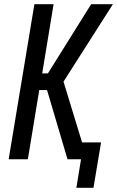

<svg xmlns="http://www.w3.org/2000/svg" viewBox="-20 -755 555 910"><path d="M342 135 364 0H300L203 -328H166L112 0H21L143 -735H234L180 -407H207L412 -735H515L281 -368L369 -80H459L423 135Z"/></svg>

Font: Iosevka Curly Medium Oblique
Style: Regular
Weight: 500
Italic angle: -9°
Monospace: yes
Designer: Belleve Invis
Foundry: Belleve Invis
Version: Version 11.1.0; ttfautohint (v1.8.3)